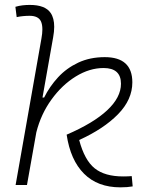

<svg xmlns="http://www.w3.org/2000/svg" viewBox="-20 -763 626 792"><path d="M476.6 9.8Q382.8 9.8 326.7 -46.4Q270.5 -102.5 254.9 -207.5Q365.2 -254.9 422.1 -308.1Q479 -361.3 479 -417.5Q479 -482.4 407.2 -482.4Q349.1 -482.4 292.5 -447.5Q235.8 -412.6 192.4 -352.5Q148.9 -292.5 129.9 -217.3L91.3 0H44.4L150.9 -604Q154.8 -625.5 154.8 -641.6Q154.8 -662.1 148.9 -674.8Q138.2 -697.8 102.1 -697.8Q88.9 -697.8 75.4 -696.5Q62 -695.3 48.8 -692.4L43.5 -734.9Q58.1 -739.3 73 -741Q87.9 -742.7 103 -742.7Q166.5 -742.7 189 -709.5Q203.6 -688 203.6 -652.3Q203.6 -632.8 199.2 -608.9L155.3 -360.8H162.1Q184.6 -406.2 219.5 -444.1Q254.4 -481.9 302.7 -504.6Q351.1 -527.3 412.1 -527.3Q525.9 -527.3 525.9 -423.3Q525.9 -352.1 466.8 -291.7Q407.7 -231.4 306.6 -185.5Q328.6 -102.5 370.4 -68.8Q412.1 -35.2 488.3 -35.2Q501 -35.2 508.3 -35.6Q515.6 -36.1 523.4 -36.6L527.3 5.9Q516.1 7.8 504.2 8.8Q492.2 9.8 476.6 9.8Z"/></svg>

Font: CaskaydiaCove NF ExtraLight
Style: Italic
Weight: 200
Italic angle: -10°
Designer: Aaron Bell
Foundry: Saja Typeworks
Version: Version 2111.001; VTT 6.35;Nerd Fonts 3.2.1